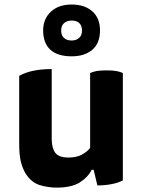

<svg xmlns="http://www.w3.org/2000/svg" viewBox="-20 -815 637 854"><path d="M396.5 -59.6Q400.4 -43 413.1 9.8Q447.3 9.8 476.6 3.9Q506.8 -2 526.4 -12.7Q526.4 -171.9 526.4 -490.2Q516.6 -495.1 498 -499Q480.5 -502 454.1 -502Q427.7 -502 409.2 -499Q391.6 -495.1 380.9 -490.2Q380.9 -378.9 380.9 -157.2Q367.2 -139.6 343.8 -127Q320.3 -114.3 285.2 -114.3Q241.2 -114.3 225.6 -135.7Q210 -157.2 210 -198.2Q210 -301.8 210 -507.8Q163.1 -507.8 127 -500Q90.8 -492.2 65.4 -477.5Q65.4 -462.9 65.4 -432.6Q65.4 -368.2 65.4 -172.9Q65.4 -128.9 72.3 -97.7Q80.1 -66.4 92.8 -44.9Q117.2 -4.9 155.3 7.8Q193.4 19.5 231.4 19.5Q296.9 19.5 334 -2.9Q371.1 -26.4 387.7 -59.6Q390.6 -59.6 396.5 -59.6ZM298.8 -794.9Q241.2 -794.9 207 -763.7Q171.9 -731.4 171.9 -679.7Q171.9 -622.1 205.1 -592.8Q237.3 -564.5 298.8 -564.5Q355.5 -564.5 389.6 -592.8Q424.8 -622.1 424.8 -679.7Q424.8 -734.4 390.6 -764.6Q356.4 -794.9 298.8 -794.9ZM298.8 -723.6Q320.3 -723.6 332 -712.9Q344.7 -701.2 344.7 -679.7Q344.7 -657.2 332 -646.5Q319.3 -634.8 298.8 -634.8Q276.4 -634.8 264.6 -646.5Q252 -657.2 252 -679.7Q252 -700.2 264.6 -711.9Q278.3 -723.6 298.8 -723.6Z"/></svg>

Font: cl
Style: Bold
Weight: 400
Designer: Mitja Miklavcic
Version: Version 7.504; 2011; Build 1021